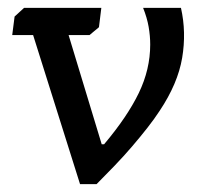

<svg xmlns="http://www.w3.org/2000/svg" viewBox="-20 -467 513 487"><path d="M231 -398 207 -378H154L238 -101H244Q303 -171 332 -231Q361 -291 361 -354Q361 -376 357 -399Q353 -422 343 -447H439Q453 -385 442 -320Q431 -255 385 -186Q372 -166 354 -143Q336 -120 315 -95.5Q294 -71 270.5 -46.5Q247 -22 225 0H183L64 -378H11L17 -425L41 -447H237Z"/></svg>

Font: Zilla Slab Medium
Style: Regular
Weight: 500
Designer: Typotheque.com
Foundry: Typotheque type foundry
Version: Version 1.1; 2017